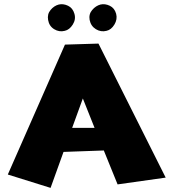

<svg xmlns="http://www.w3.org/2000/svg" viewBox="-20 -944 843 934"><path d="M214 -847Q209 -875 226 -895.5Q243 -916 266 -922Q288 -927 311 -916Q334 -905 342 -877Q350 -850 334 -824.5Q318 -799 295 -794Q268 -787 243.5 -802Q219 -817 214 -847ZM416 -847Q411 -875 428.5 -895.5Q446 -916 469 -922Q491 -927 514 -916Q537 -905 545 -877Q552 -850 536.5 -824.5Q521 -799 498 -794Q471 -787 446.5 -802Q422 -817 416 -847ZM331 -322H440L383 -465ZM296 -727 459 -732 786 -80 552 -47 485 -212 289 -205 226 -30 18 -95Z"/></svg>

Font: LONDON PRESLEY
Style: Regular
Weight: 400
Version: Version 001.000